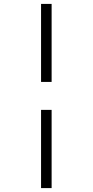

<svg xmlns="http://www.w3.org/2000/svg" viewBox="-20 -760 474 982"><path d="M190 202V-198H244V202ZM190 -341V-740H244V-341Z"/></svg>

Font: Lexend Tera ExtraLight
Style: Regular
Weight: 250
Designer: Bonnie Shaver-Troup, Thomas Jockin
Foundry: Lexend
Version: Version 1.007